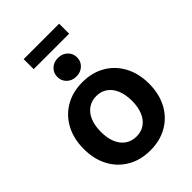

<svg xmlns="http://www.w3.org/2000/svg" viewBox="-249 -955 1073 1073"><g transform="rotate(-45 287.5 -419.0)"><path d="M287.6 11.7Q210.9 11.7 152.6 -22Q94.2 -55.7 61.8 -116.2Q29.3 -176.8 29.3 -257.3Q29.3 -337.9 61.8 -398.7Q94.2 -459.5 152.6 -493.4Q210.9 -527.3 287.6 -527.3Q364.7 -527.3 422.9 -493.4Q481 -459.5 513.4 -398.7Q545.9 -337.9 545.9 -257.3Q545.9 -176.8 513.4 -116.2Q481 -55.7 422.9 -22Q364.7 11.7 287.6 11.7ZM287.6 -98.1Q325.2 -98.1 352.8 -117.2Q380.4 -136.2 395.5 -172.1Q410.6 -208 410.6 -257.3Q410.6 -307.1 395.5 -343Q380.4 -378.9 352.8 -398.2Q325.2 -417.5 287.6 -417.5Q250.5 -417.5 222.7 -398.2Q194.8 -378.9 179.7 -343Q164.6 -307.1 164.6 -257.3Q164.6 -207.5 179.7 -171.9Q194.8 -136.2 222.7 -117.2Q250.5 -98.1 287.6 -98.1ZM287.1 -572.8Q253.4 -572.8 231.4 -594Q209.5 -615.2 209.5 -646.5Q209.5 -677.7 231.4 -698.7Q253.4 -719.7 287.1 -719.7Q320.8 -719.7 343 -698.7Q365.2 -677.7 365.2 -646Q365.2 -614.7 343 -593.8Q320.8 -572.8 287.1 -572.8ZM427.2 -850.1V-771H147V-850.1Z"/></g></svg>

Font: Inter Cardless Display
Style: Bold
Weight: 700
Designer: Rasmus Andersson
Foundry: rsms
Version: Version 4.001;git-9221beed3